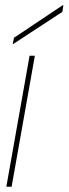

<svg xmlns="http://www.w3.org/2000/svg" viewBox="-20 -707 260 727"><path d="M4 0 92 -496H112L24 0ZM28 -539 33 -564 217 -687H220L216 -662Z"/></svg>

Font: DM Sans 36pt Thin
Style: Italic
Weight: 250
Italic angle: -10°
Designer: Colophon Foundry, Jonny Pinhorn
Foundry: Colophon Foundry
Version: Version 4.004;gftools[0.9.30]